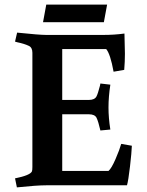

<svg xmlns="http://www.w3.org/2000/svg" viewBox="-20 -801 634 830"><path d="M518 -656 520 -569Q520 -534 517 -499L471 -491Q457 -568 439 -589H249V-369H364Q389 -369 397 -384Q403 -395 412 -430L414 -440L457 -435Q449 -382 449 -336.5Q449 -291 457 -241L414 -237Q405 -276 397.5 -291.5Q390 -307 364 -307H249V-62H449Q462 -73 479.5 -113.5Q497 -154 504 -179L550 -171Q549 -142 542 -81.5Q535 -21 529 0H180Q139 0 53 9L45 -30Q110 -43 118 -60Q120 -65 120 -79V-573Q120 -596 104 -603Q85 -612 56 -618L45 -621L54 -660Q150 -650 180 -650H426Q474 -650 518 -656ZM166 -705 180 -781H443L429 -705Z"/></svg>

Font: Buenard
Style: Bold
Weight: 700
Foundry: FontFuror
Version: Version 1.002 2011